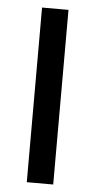

<svg xmlns="http://www.w3.org/2000/svg" viewBox="-51 -706 365 738"><g transform="rotate(5 132.0 -337.0)"><path d="M81.1 0H183.1V-673.8H81.1Z"/></g></svg>

Font: FAU Chimera Medium
Style: Regular
Weight: 500
Version: Version 1.002;hotconv 1.0.117;makeotfexe 2.5.65602